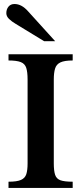

<svg xmlns="http://www.w3.org/2000/svg" viewBox="-20 -928 401 948"><path d="M338.9 0H22V-30.8Q63.5 -30.8 83.5 -39.6Q103.5 -48.3 109.9 -68.1Q116.2 -87.9 116.2 -121.1V-535.2Q116.2 -572.3 109.6 -592.8Q103 -613.3 82.8 -621.3Q62.5 -629.4 22 -629.4V-660.2H338.9V-629.4Q298.3 -629.4 278.3 -619.9Q258.3 -610.4 252 -589.6Q245.6 -568.8 245.6 -535.2V-121.1Q245.6 -84.5 252.2 -64.7Q258.8 -44.9 278.8 -37.8Q298.8 -30.8 338.9 -30.8ZM252.4 -724.6H197.8L57.6 -810.1Q37.6 -821.8 24.4 -834.7Q11.2 -847.7 11.2 -862.8Q11.2 -882.3 22 -895.3Q32.7 -908.2 51.8 -908.2Q86.9 -908.2 118.7 -872.1Z"/></svg>

Font: Awami Nastaliq
Style: Bold
Weight: 700
Designer: Peter Martin, SIL International
Foundry: SIL International
Version: Version 3.100